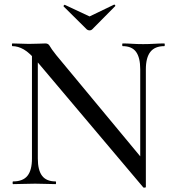

<svg xmlns="http://www.w3.org/2000/svg" viewBox="-20 -818 770 853"><path d="M122 -114V-602L148 -600V-114Q148 -62 167 -37Q186 -12 227 -12Q229 -12 229 -6Q229 0 227 0Q206 0 184.5 -1Q163 -2 136 -2Q110 -2 85 -1Q60 0 38 0Q36 0 36 -6Q36 -12 38 -12Q82 -12 102 -37Q122 -62 122 -114ZM628 13Q628 15 623.5 15.5Q619 16 617 15L146 -543Q111 -584 85.5 -598.5Q60 -613 35 -613Q33 -613 33 -619Q33 -625 35 -625Q54 -625 73 -624Q92 -623 108 -623Q132 -623 152 -624Q172 -625 182 -625Q195 -625 201 -613.5Q207 -602 230 -573L620 -103ZM628 -510V13L603 -18V-510Q603 -562 584.5 -587.5Q566 -613 525 -613Q523 -613 523 -619Q523 -625 525 -625Q546 -625 568 -623.5Q590 -622 616 -622Q641 -622 665 -623.5Q689 -625 710 -625Q712 -625 712 -619Q712 -613 710 -613Q668 -613 648 -587.5Q628 -562 628 -510ZM366 -687 263 -789Q261 -792 264.5 -795Q268 -798 269 -796L378 -745L486 -797Q488 -799 491 -795.5Q494 -792 491 -790L389 -687Q385 -683 378 -683Q371 -683 366 -687Z"/></svg>

Font: Cormorant Medium
Style: Regular
Weight: 500
Designer: Christian Thalmann (Catharsis Fonts)
Foundry: Catharsis Fonts
Version: Version 4.000